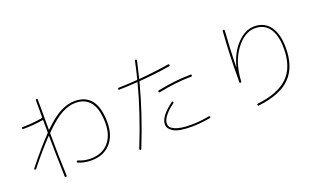

<svg xmlns="http://www.w3.org/2000/svg" viewBox="-79 -1313 3158 1868"><g transform="rotate(-20 1500.0 -379.5)"><path d="M103.5 -131.8Q95.7 -124 89.8 -129.9Q82 -135.7 87.9 -142.6Q224.6 -314.5 328.1 -420.9Q331.1 -423.8 331.1 -429.7Q331.1 -448.2 330.6 -489.7Q330.1 -531.2 330.1 -553.7Q330.1 -556.6 325.2 -556.6Q223.6 -540 120.1 -540Q110.4 -540 110.4 -549.8Q110.4 -559.6 121.1 -559.6Q216.8 -559.6 325.2 -578.1Q330.1 -578.1 330.1 -583V-760.7Q330.1 -769.5 339.8 -769.5Q349.6 -769.5 349.6 -760.7Q349.6 -538.1 350.6 -448.2Q350.6 -447.3 351.6 -446.8Q352.5 -446.3 353.5 -447.3Q456.1 -547.9 532.7 -586.4Q609.4 -625 679.7 -625Q910.2 -625 910.2 -320.3Q910.2 -183.6 837.4 -104.5Q764.6 -25.4 639.6 -25.4Q565.4 -25.4 504.9 -51.8Q496.1 -55.7 500 -64.9Q503.9 -74.2 513.7 -70.3Q572.3 -44.9 639.6 -44.9Q755.9 -44.9 822.8 -119.1Q889.6 -193.4 889.6 -320.3Q889.6 -605.5 679.7 -605.5Q611.3 -605.5 536.1 -564.9Q460.9 -524.4 355.5 -418.9Q351.6 -415 350.6 -411.1Q351.6 -176.8 360.4 30.3Q360.4 40 350.1 40Q339.8 40 339.8 30.3Q332 -231.4 331.1 -388.7Q331.1 -389.6 330.1 -391.1Q329.1 -392.6 328.1 -391.6Q234.4 -295.9 103.5 -131.8Z M1449.2 -110.4Q1449.2 -66.4 1506.3 -43Q1563.5 -19.5 1668.9 -19.5Q1755.9 -19.5 1858.4 -38.1Q1867.2 -40 1869.1 -30.3Q1871.1 -21.5 1861.3 -18.6Q1750 0 1668.9 0Q1535.2 0 1481.9 -32.2Q1428.7 -64.5 1428.7 -110.4Q1428.7 -191.4 1565.4 -292Q1573.2 -297.9 1579.1 -290Q1584 -281.2 1576.2 -276.4Q1449.2 -181.6 1449.2 -110.4ZM1487.3 -442.4Q1665 -478.5 1828.1 -480.5Q1838.9 -480.5 1838.9 -470.2Q1838.9 -460 1828.1 -460Q1666 -458 1491.2 -421.9Q1481.4 -419.9 1479 -430.2Q1476.6 -440.4 1487.3 -442.4ZM1119.1 40Q1109.4 36.1 1113.3 27.3Q1246.1 -303.7 1318.4 -584Q1319.3 -585 1318.4 -586.9Q1317.4 -588.9 1315.4 -588.9Q1191.4 -581.1 1129.9 -580.1Q1119.1 -580.1 1119.1 -589.8Q1119.1 -599.6 1128.9 -599.6Q1223.6 -601.6 1320.3 -609.4Q1324.2 -609.4 1326.2 -615.2Q1351.6 -715.8 1367.2 -792Q1369.1 -801.8 1378.9 -799.8Q1388.7 -797.9 1386.7 -787.1Q1363.3 -684.6 1346.7 -616.2Q1344.7 -611.3 1350.6 -611.3Q1490.2 -622.1 1657.2 -648.4Q1667 -650.4 1668.9 -640.1Q1670.9 -629.9 1660.2 -627.9Q1507.8 -602.5 1344.7 -590.8Q1340.8 -590.8 1338.9 -585.9Q1262.7 -291 1131.8 35.2Q1127.9 43.9 1119.1 40Z M2250 -251Q2250 -530.3 2268.6 -772.5Q2268.6 -780.3 2280.3 -780.3Q2289.1 -780.3 2289.1 -768.6Q2276.4 -605.5 2271.5 -397.5Q2271.5 -395.5 2272.5 -395Q2273.4 -394.5 2273.4 -396.5Q2310.5 -539.1 2394 -624.5Q2477.5 -710 2570.3 -710Q2675.8 -710 2732.9 -631.3Q2790 -552.7 2790 -410.2Q2790 -210 2684.6 -104Q2579.1 2 2351.6 29.3Q2341.8 31.2 2339.8 19.5Q2337.9 10.7 2348.6 8.8Q2566.4 -16.6 2668 -117.7Q2769.5 -218.8 2769.5 -410.2Q2769.5 -545.9 2718.3 -618.2Q2667 -690.4 2570.3 -690.4Q2461.9 -690.4 2370.6 -566.9Q2279.3 -443.4 2269.5 -249Q2269.5 -240.2 2259.8 -240.2Q2250 -240.2 2250 -251Z"/></g></svg>

Font: Rounded-X Mgen+ 2m thin
Style: Regular
Weight: 100
Designer: [Source Han Sans]
Ryoko NISHIZUKA  (kana & ideographs); Paul D. Hunt (Latin, Greek & Cyrillic); Wenlong ZHANG  (bopomofo
Version: Version 1.059.20150602